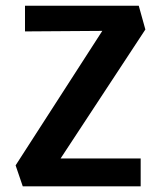

<svg xmlns="http://www.w3.org/2000/svg" viewBox="-20 -659 584 679"><path d="M477.5 -98.6V0H60.5L35.2 -74.2L341.8 -549.8L68.4 -547.9V-638.7H470.7L494.1 -554.7L194.3 -98.6Z"/></svg>

Font: Puritan
Style: Bold
Weight: 700
Version: 2.1